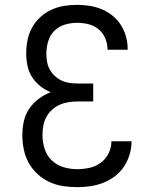

<svg xmlns="http://www.w3.org/2000/svg" viewBox="-20 -763 640 791"><path d="M298 8Q268 8 239 3.5Q210 -1 183 -13.5Q156 -26 134 -46.5Q112 -67 98 -92.5Q84 -118 78 -147.5Q72 -177 72 -206Q72 -234 78 -262.5Q84 -291 100 -314.5Q116 -338 139 -355.5Q162 -373 189 -383Q165 -393 145 -409Q125 -425 111.5 -446.5Q98 -468 93 -493Q88 -518 88 -544Q88 -571 93.5 -598Q99 -625 112 -649Q125 -673 145.5 -692Q166 -711 191 -722.5Q216 -734 243 -738.5Q270 -743 297 -743Q323 -743 349 -739Q375 -735 399 -725Q423 -715 443.5 -698.5Q464 -682 478 -660Q492 -638 499 -612.5Q506 -587 506 -561V-558H423V-560Q423 -583 413.5 -605.5Q404 -628 385.5 -643Q367 -658 344 -663.5Q321 -669 297 -669Q272 -669 247 -661.5Q222 -654 204 -636Q186 -618 178.5 -593Q171 -568 171 -542Q171 -525 174 -508Q177 -491 185 -476.5Q193 -462 206 -450Q219 -438 234 -431Q249 -424 266 -421.5Q283 -419 300 -419H364V-345H300Q281 -345 262 -342Q243 -339 226 -331.5Q209 -324 194.5 -311Q180 -298 171 -281Q162 -264 158.5 -245.5Q155 -227 155 -207Q155 -179 163.5 -151Q172 -123 192.5 -103Q213 -83 241 -74.5Q269 -66 298 -66Q323 -66 348.5 -71.5Q374 -77 395 -92.5Q416 -108 427.5 -131.5Q439 -155 439 -181H522Q522 -153 514 -126.5Q506 -100 491 -77Q476 -54 453.5 -37Q431 -20 405.5 -10Q380 0 352.5 4Q325 8 298 8Z"/></svg>

Font: Nova Nerd Font
Style: Regular
Weight: 400
Designer: Belleve Invis
Foundry: Belleve Invis
Version: Version 24.1.4; ttfautohint (v1.8.4);Nerd Fonts 3.1.1